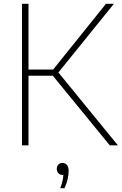

<svg xmlns="http://www.w3.org/2000/svg" viewBox="-20 -760 636 1004"><path d="M554 0 244 -379 534 -740H575.5L280.5 -375V-387L596.5 0ZM95 0V-740H129V0ZM121 -364V-396.5H266V-364ZM295 224Q305.5 197 308.8 177Q312 157 312 139L314 155H308Q294.5 155 285.8 146Q277 137 277 123Q277 109.5 285.2 100.8Q293.5 92 306 92Q321 92 330 102.5Q339 113 339 135Q339 153 333.8 176.8Q328.5 200.5 317 224Z"/></svg>

Font: Encode Sans Condensed Thin Thin
Style: Regular
Weight: 250
Version: Version 3.002